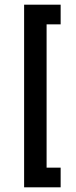

<svg xmlns="http://www.w3.org/2000/svg" viewBox="-20 -760 325 820"><path d="M83 40V-740H239V-656H179V-44H239V40Z"/></svg>

Font: Rising Sun Medium
Style: Regular
Weight: 500
Designer: Matt McInerney, Pablo Impallari, Rodrigo Fuenzalida (Raleway font), Stephen Hutchings (Greek), Cristiano Sobral (main ch
Foundry: The Rising Sun Project Authors
Version: Version 4.327; ttfautohint (v1.8.4.7-5d5b-dirty)